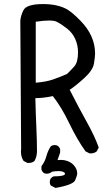

<svg xmlns="http://www.w3.org/2000/svg" viewBox="-20 -806 540 945"><path d="M253 119 230 107Q225 100 225 89Q225 70 244 62Q300 62 300 49Q300 44 291.5 40Q283 36 268 36Q254 36 236 39Q225 49 209 49Q191 49 184 29V12Q201 -10 208 -36.5Q215 -63 230 -86Q238 -92 250 -92Q269 -92 276 -72V-55L263 -18L277 -19Q319 -19 343 7Q360 26 360 47Q360 58 350 81Q340 104 253 119ZM121 -4H115L96 -14Q83 -34 83 -60L84 -74Q83 -135 80 -703Q82 -729 95 -755Q110 -786 192 -786Q265 -786 312 -759Q339 -742 377 -703Q448 -630 448 -542Q448 -527 442.5 -493.5Q437 -460 394.5 -421.5Q352 -383 323 -364Q370 -272 408 -204Q446 -136 466 -80L456 -61Q444 -51 427 -51H421L401 -61Q360 -118 321 -199Q282 -280 240 -333Q193 -323 154 -323Q156 -241 159 -178Q162 -109 162 -62Q162 -36 150 -14Q139 -4 121 -4ZM156 -399Q207 -403 241.5 -415Q276 -427 310 -442Q327 -458 345.5 -479Q364 -500 364 -548Q364 -583 350.5 -613.5Q337 -644 310.5 -665Q284 -686 259 -699Q247 -705 221 -705Q195 -705 156 -699Z"/></svg>

Font: Xiaolai SC
Style: Regular
Weight: 400
Designer: Nozomi Seto 瀬戸のぞみ
Version: Version 3.11;December 4, 2020;FontCreator 13.0.0.2613 64-bit